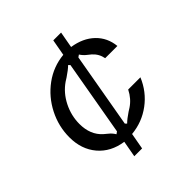

<svg xmlns="http://www.w3.org/2000/svg" viewBox="-202 -799 1044 1044"><g transform="rotate(-45 320.0 -276.5)"><path d="M253 8Q163 -5 111 -66.5Q59 -128 59 -220Q59 -304 97.5 -379.5Q136 -455 203 -504Q270 -553 353 -561L370 -655H430L413 -561Q492 -549 540 -503Q588 -457 595 -387H501Q494 -426 464 -453Q459 -458 443 -470Q427 -482 414 -502L401 -493L325 -60L334 -51Q352 -69 385 -91L404 -103Q445 -130 469 -178H563Q530 -99 463.5 -49.5Q397 0 313 8L296 102H236ZM265 -60 341 -494 332 -503Q314 -485 278 -461L259 -449Q208 -414 178.5 -355.5Q149 -297 149 -233Q149 -149 202 -102Q208 -96 224 -83.5Q240 -71 252 -51Z"/></g></svg>

Font: Open Sauce Sans
Style: Italic
Weight: 400
Italic angle: -10°
Designer: Alfredo Marco Pradil
Foundry: Creative Sauce Fz LLC
Version: Version 1.477